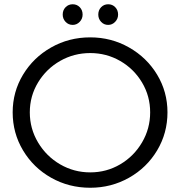

<svg xmlns="http://www.w3.org/2000/svg" viewBox="-20 -883 853 909"><path d="M40 0ZM772.9 -351.1Q772.9 -252.9 723.9 -170.9Q674.8 -88.9 590.8 -41.5Q506.8 5.9 407.2 5.9Q306.2 5.9 222.2 -41.5Q138.2 -88.9 89.1 -170.9Q40 -252.9 40 -351.1Q40 -448.2 89.1 -529.5Q138.2 -610.8 222.2 -658.4Q306.2 -706.1 407.2 -706.1Q506.8 -706.1 590.8 -658.4Q674.8 -610.8 723.9 -529.5Q772.9 -448.2 772.9 -351.1ZM121.1 -351.1Q121.1 -273.9 160.2 -208.5Q199.2 -143.1 264.6 -105Q330.1 -66.9 407.2 -66.9Q484.4 -66.9 549.1 -105Q613.8 -143.1 652.3 -208.5Q690.9 -273.9 690.9 -351.1Q690.9 -428.2 652.3 -492.7Q613.8 -557.1 548.8 -594.5Q483.9 -631.8 407.2 -631.8Q330.1 -631.8 264.6 -594.5Q199.2 -557.1 160.2 -492.7Q121.1 -428.2 121.1 -351.1ZM371.1 -814Q371.1 -793.9 357.2 -779.5Q343.3 -765.1 324.2 -765.1Q304.2 -765.1 290.5 -779.5Q276.9 -793.9 276.9 -814Q276.9 -835 290.5 -848.9Q304.2 -862.8 324.2 -862.8Q344.2 -862.8 357.7 -848.9Q371.1 -835 371.1 -814ZM539.1 -814Q539.1 -793.9 525.1 -779.5Q511.2 -765.1 492.2 -765.1Q472.2 -765.1 458.7 -779.5Q445.3 -793.9 445.3 -814Q445.3 -835 458.7 -848.9Q472.2 -862.8 492.2 -862.8Q512.2 -862.8 525.6 -848.9Q539.1 -835 539.1 -814Z"/></svg>

Font: Argentum Sans Light
Style: Regular
Weight: 300
Designer: Julieta Ulanovsky (Modified by Cristiano Sobral)
Foundry: Julieta Ulanovsky
Version: Version 1.000; ttfautohint (v1.5.65-e2d9)